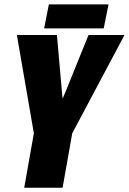

<svg xmlns="http://www.w3.org/2000/svg" viewBox="-20 -874 600 894"><path d="M92.8 0H271.5L316.4 -253.4L559.6 -710.9H392.1L288.6 -455.1C284.2 -444.8 276.4 -426.8 272.9 -417.5H271.5C270 -426.8 268.1 -443.8 267.6 -455.1L245.1 -710.9H58.6L137.7 -253.4ZM185.5 -741.7H462.9L485.4 -853.5H207.5Z"/></svg>

Font: Roboto Flex Super Cond Black
Style: Italic
Weight: 900
Width: 3
Italic angle: -10°
Designer: Berlow after Robertson
Foundry: Google
Version: Version 3.200;Glyphs 3.3 (3311)